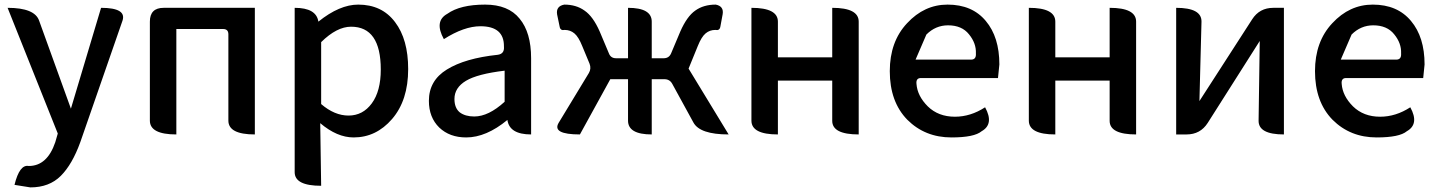

<svg xmlns="http://www.w3.org/2000/svg" viewBox="-20 -584 6249 834"><path d="M112 230 43 219Q65 129 105 137Q185 137 220 34L231 -4L13 -550Q131 -550 150 -494L288 -112L419 -550Q531 -550 512 -494L329 33Q294 130 244 180Q194 230 112 230Z M746 0Q631 0 631 -60V-490Q631 -550 691 -550H1087V0Q972 0 972 -60V-435Q972 -458 949 -458H746V0Z M1375 223Q1260 223 1260 164V-550Q1354 -550 1363 -490Q1455 -564 1536 -564Q1639 -564 1696 -488Q1753 -413 1753 -284Q1753 -148 1683 -67Q1614 13 1516 13Q1444 13 1371 -49L1375 223ZM1494 -82Q1556 -82 1595 -135Q1634 -188 1634 -282Q1634 -468 1505 -468Q1443 -468 1375 -401V-132Q1433 -82 1494 -82Z M2005 13Q1933 13 1888 -30Q1843 -74 1843 -146Q1843 -234 1921 -282Q2000 -331 2142 -346Q2172 -350 2169 -382Q2170 -470 2067 -470Q1996 -470 1908 -414Q1865 -492 1923 -524Q1979 -564 2087 -564Q2188 -564 2237 -503Q2287 -443 2287 -331V0Q2193 0 2184 -63Q2092 13 2005 13ZM2040 -78Q2102 -78 2172 -142V-277Q2054 -263 2004 -233Q1954 -203 1954 -154Q1954 -115 1977 -96Q2001 -78 2040 -78Z M2499 0Q2376 0 2407 -51L2538 -267Q2549 -286 2541 -307L2509 -384Q2493 -424 2475 -439Q2457 -454 2433 -454Q2414 -450 2411 -468L2400 -521Q2394 -557 2431 -564Q2483 -564 2519 -538Q2556 -513 2585 -447L2625 -352Q2633 -331 2656 -331H2708V-550Q2811 -550 2811 -490V-331H2863Q2886 -331 2895 -352L2935 -447Q2964 -513 3000 -538Q3036 -564 3089 -564Q3125 -557 3119 -522L3109 -468Q3106 -450 3087 -454Q3063 -454 3045 -439Q3027 -424 3011 -384L2971 -286L3145 0Q3020 0 2992 -52L2900 -220Q2889 -240 2866 -240H2811V0Q2708 0 2708 -60V-240H2631L2499 0Z M3359 0Q3244 0 3244 -60V-550Q3359 -550 3359 -490V-335H3595V-550Q3710 -550 3710 -490V0Q3595 0 3595 -59V-234H3359V0Z M4113 13Q3998 13 3921 -64Q3845 -142 3845 -275Q3845 -403 3920 -483Q3995 -564 4096 -564Q4203 -564 4262 -493Q4321 -423 4321 -304L4315 -245H3980Q3958 -245 3961 -219Q3965 -167 4010 -122Q4056 -77 4128 -77Q4196 -77 4259 -118Q4299 -45 4244 -14Q4212 13 4113 13ZM3957 -325H4198Q4221 -325 4219 -352Q4221 -396 4189 -435Q4158 -474 4098 -474Q4044 -474 4004 -434Z M4564 0Q4449 0 4449 -60V-550Q4564 -550 4564 -490V-335H4800V-550Q4915 -550 4915 -490V0Q4800 0 4800 -59V-234H4564V0Z M5089 0V-550Q5200 -550 5199 -490L5190 -145L5419 -500Q5451 -550 5511 -550H5557V0Q5446 0 5447 -60L5452 -406L5226 -50Q5194 0 5134 0Z M5960 13Q5845 13 5768 -64Q5692 -142 5692 -275Q5692 -403 5767 -483Q5842 -564 5943 -564Q6050 -564 6109 -493Q6168 -423 6168 -304L6162 -245H5827Q5805 -245 5808 -219Q5812 -167 5857 -122Q5903 -77 5975 -77Q6043 -77 6106 -118Q6146 -45 6091 -14Q6059 13 5960 13ZM5804 -325H6045Q6068 -325 6066 -352Q6068 -396 6036 -435Q6005 -474 5945 -474Q5891 -474 5851 -434Z"/></svg>

Font: Swei Half Moon CJK SC
Style: Medium
Weight: 500
Version: Version 2.071